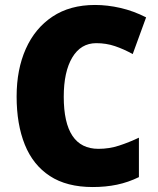

<svg xmlns="http://www.w3.org/2000/svg" viewBox="-20 -744 637 774"><path d="M368 -570Q306 -570 271.5 -512.5Q237 -455 237 -354Q237 -144 377 -144Q420 -144 460 -157Q500 -170 540 -189V-30Q497 -9 451.5 0.5Q406 10 354 10Q249 10 181 -34.5Q113 -79 80 -161Q47 -243 47 -355Q47 -464 84 -547Q121 -630 191.5 -677Q262 -724 363 -724Q413 -724 465.5 -712Q518 -700 569 -674L515 -526Q479 -546 443.5 -558Q408 -570 368 -570Z"/></svg>

Font: Noto Sans Lao SemiCondensed Black
Style: Regular
Weight: 900
Width: 4
Designer: Monotype Design Team
Foundry: Monotype Imaging Inc.
Version: Version 2.003; ttfautohint (v1.8.4.7-5d5b)